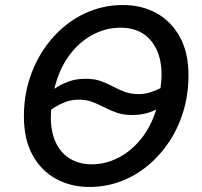

<svg xmlns="http://www.w3.org/2000/svg" viewBox="-20 -728 802 763"><path d="M335 15Q262 15 203 -17Q144 -49 109.5 -111.5Q75 -174 75 -266Q75 -340 95 -406.5Q115 -473 151.5 -528.5Q188 -584 237.5 -624.5Q287 -665 345.5 -686.5Q404 -708 469 -708Q542 -708 600.5 -676.5Q659 -645 694 -582.5Q729 -520 729 -429Q729 -354 709 -287Q689 -220 652.5 -165Q616 -110 567 -69.5Q518 -29 459 -7Q400 15 335 15ZM344 -75Q400 -75 451 -101.5Q502 -128 541 -176.5Q580 -225 601 -293Q580 -282 556 -276.5Q532 -271 505 -271Q469 -271 443 -280.5Q417 -290 394.5 -301.5Q372 -313 348 -322.5Q324 -332 292 -332Q261 -332 233 -320Q205 -308 183 -292Q183 -284 182.5 -275.5Q182 -267 182 -258Q183 -199 203.5 -158Q224 -117 260.5 -96Q297 -75 344 -75ZM532 -354Q555 -354 577 -361Q599 -368 618 -378Q619 -391 620.5 -404Q622 -417 622 -430Q622 -490 601.5 -532.5Q581 -575 545 -596.5Q509 -618 459 -618Q400 -618 346.5 -589Q293 -560 253.5 -505.5Q214 -451 196 -375Q222 -393 252.5 -404Q283 -415 319 -415Q356 -415 381.5 -405.5Q407 -396 429.5 -384Q452 -372 476 -363Q500 -354 532 -354Z"/></svg>

Font: Ubuntu Sans Medium
Style: Italic
Weight: 500
Italic angle: -13.5°
Designer: Dalton Maag Ltd
Foundry: Dalton Maag Ltd
Version: Version 1.006